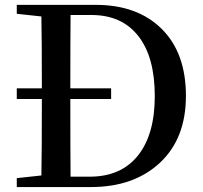

<svg xmlns="http://www.w3.org/2000/svg" viewBox="-20 -757 821 777"><path d="M265.6 -42H342.8Q469.7 -42 538.1 -127.4Q606.4 -212.9 606.4 -368.2Q606.4 -526.4 539.6 -611.3Q472.7 -696.3 350.6 -696.3H265.6Q264.6 -599.6 264.6 -399.4H429.7V-356.4H264.6Q264.6 -141.6 265.6 -42ZM47.9 -737.3H368.2Q536.1 -737.3 634.3 -640.1Q732.4 -543 732.4 -369.1Q732.4 -196.3 627 -98.1Q521.5 0 347.7 0H47.9V-36.1L147.5 -46.9Q149.4 -143.6 149.4 -356.4H47.9V-399.4H149.4Q149.4 -594.7 147.5 -690.4L47.9 -701.2Z"/></svg>

Font: GenYoMin TW TTF SemiBold
Style: Regular
Weight: 600
Version: Version 1.300